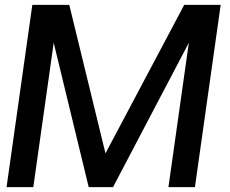

<svg xmlns="http://www.w3.org/2000/svg" viewBox="-20 -770 945 790"><path d="M888 -750 782 0H673L757 -594L445 0H345L201 -594L117 0H7L113 -750H265L414 -139L738 -750Z"/></svg>

Font: Oakes Grotesk Medium
Style: Italic
Weight: 500
Italic angle: -8°
Designer: Samuel Oakes
Foundry: Samuel Oakes
Version: Version 1.000;PS 001.000;hotconv 1.0.88;makeotf.lib2.5.64775